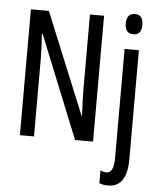

<svg xmlns="http://www.w3.org/2000/svg" viewBox="-63 -792 887 1085"><g transform="rotate(5 380.5 -249.5)"><path d="M485 0V-714H405V-286Q405 -258 406.5 -221.5Q408 -185 410 -141H407L172 -714H70V0H150V-438Q150 -500 144 -582H148L383 0ZM611 -681Q611 -624 659 -624Q705 -624 705 -681Q705 -739 659 -739Q611 -739 611 -681ZM590 240Q698 240 698 82V-537H617V83Q617 167 575 167Q560 167 541 159V231Q562 240 590 240Z"/></g></svg>

Font: Noto Sans Display Condensed
Style: Regular
Weight: 400
Width: 3
Designer: Monotype Design Team
Foundry: Monotype Imaging Inc.
Version: Version 1.900